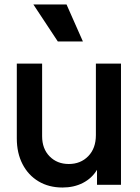

<svg xmlns="http://www.w3.org/2000/svg" viewBox="-20 -825 626 857"><path d="M259 12Q310 12 350 -8.5Q390 -29 413 -67V0H520V-541H408V-222Q408 -163 374 -128Q340 -93 287 -93Q235 -93 201.5 -127Q168 -161 168 -217V-541H55V-207Q55 -142 80.5 -92.5Q106 -43 152 -15.5Q198 12 259 12ZM238 -640H350L277 -805H129Z"/></svg>

Font: Custom Plus Jakarta Sans SemiBold
Style: Regular
Weight: 600
Designer: Gumpita Rahayu & FullSphere
Foundry: Tokotype & FullSphere
Version: Version 1.001;hotconv 1.0.117;makeotfexe 2.5.65602